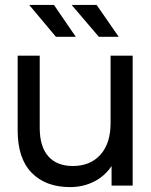

<svg xmlns="http://www.w3.org/2000/svg" viewBox="-20 -757 617 783"><path d="M521 -530H431V-256C431 -200 417.2 -156.7 389.5 -126C361.8 -95.3 324.3 -80 277 -80C233.7 -80 200.3 -93.2 177 -119.5C153.7 -145.8 142 -184.7 142 -236V-530H52V-225C52 -149 71 -91.5 109 -52.5C147 -13.5 199.3 6 266 6C301.3 6 333.8 -1.5 363.5 -16.5C393.2 -31.5 417 -52.7 435 -80V0H521ZM99 -737 208 -607H289L200 -737ZM272 -737 383 -607H464L374 -737Z"/></svg>

Font: Rookery
Style: Regular
Weight: 400
Designer: Ryan Kimball / Julieta Ulanovsky
Foundry: Motorola Mobility LLC.
Version: Version 1.0